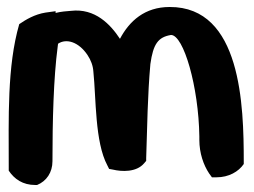

<svg xmlns="http://www.w3.org/2000/svg" viewBox="-20 -497 726 549"><path d="M5 -9C21 15 45 32 81 32H86C113 21 130 -4 130 -36C130 -149 133 -274 145 -364C145 -367 146 -369 146 -372C170 -388 205 -377 230 -340C240 -325 246 -309 247 -292C255 -216 251 -91 287 -24L292 -14L303 -12C328 -6 370 -4 392 -30L398 -37V-45C401 -135 402 -225 410 -314C418 -371 432 -391 469 -397C505 -397 548 -249 550 -107V-97C550 -59 562 -25 578 -1L586 10H599C634 10 662 -6 677 -28V-35C677 -195 670 -478 465 -477C394 -477 350 -437 323 -386C296 -427 252 -474 183 -466C170 -465 155 -464 139 -460V-465L110 -461C79 -456 54 -441 35 -428C0 -307 5 -160 5 -17Z"/></svg>

Font: Snowfall
Style: Blk
Weight: 900
Designer: Jasper
Foundry: Cannot Into Space Fonts
Version: Version 0.9